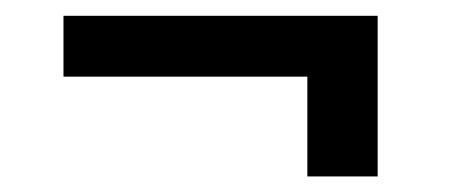

<svg xmlns="http://www.w3.org/2000/svg" viewBox="-20 -411 594 248"><path d="M467.8 -183.1H377V-312H62V-390.6H467.8Z"/></svg>

Font: RobotoDraft
Style: Regular
Weight: 400
Version: Version 2.001101; 2014